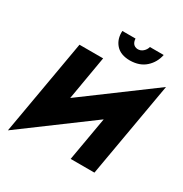

<svg xmlns="http://www.w3.org/2000/svg" viewBox="-216 -1091 1242 1301"><g transform="rotate(30 405.5 -440.5)"><path d="M365 -926H468Q469 -902 480.5 -887.5Q492 -873 514 -871Q538 -870 556.5 -886Q575 -902 581 -925H689Q676 -862 630 -820.5Q584 -779 509 -778Q435 -778 398 -820Q361 -862 365 -926ZM345 -700 286 -356 811 -745 681 0H495L555 -344L30 45L160 -700Z"/></g></svg>

Font: Jost* Heavy
Style: Italic
Weight: 800
Italic angle: -10°
Version: Version 3.7